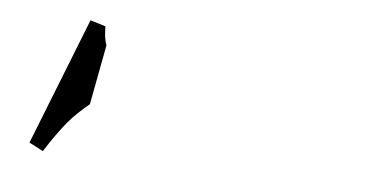

<svg xmlns="http://www.w3.org/2000/svg" viewBox="-29 -835 552 287"><g transform="rotate(5 246.5 -691.5)"><path d="M107 -667C107 -667 124 -757 124 -757C124 -757 124 -757 124 -757C121 -764 120 -774 120 -785C120 -785 97 -792 97 -792C97 -792 22 -602 22 -602C22 -602 43 -591 43 -591C43 -591 43 -591 43 -591C55 -610 66 -625 75 -636C84 -647 95 -657 107 -667Z"/></g></svg>

Font: Only Serifs
Style: Regular
Weight: 500
Designer: Matt LaGrandeur
Version: Version 0.001